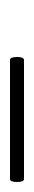

<svg xmlns="http://www.w3.org/2000/svg" viewBox="138 -685 68 384"><g transform="rotate(90 172.0 -493.0)"><path d="M94 -493Q94 -507 100 -507H338Q344 -507 344 -493Q344 -479 338 -479H100Q94 -479 94 -493Z"/></g></svg>

Font: Cormorant Garamond
Style: Italic
Weight: 400
Italic angle: -10°
Designer: Christian Thalmann (Catharsis Fonts)
Foundry: Catharsis Fonts
Version: Version 4.000